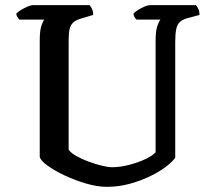

<svg xmlns="http://www.w3.org/2000/svg" viewBox="-20 -724 827 744"><path d="M394 0Q357 0 313 -13Q269 -26 229 -45Q189 -64 162.5 -83.5Q136 -103 134 -117V-568Q134 -605 140.5 -624.5Q147 -644 152 -648H55Q52 -653 48 -657.5Q44 -662 43 -671Q49 -678 61.5 -685.5Q74 -693 87 -698.5Q100 -704 106 -704H327Q332 -699 336.5 -689.5Q341 -680 341 -666L297 -653Q275 -647 264 -637Q253 -627 249.5 -610.5Q246 -594 246 -567V-144Q255 -131 276.5 -119Q298 -107 324 -97.5Q350 -88 374.5 -82Q399 -76 414 -76Q445 -76 480 -85Q515 -94 543.5 -107.5Q572 -121 583 -134V-568Q583 -606 590.5 -625.5Q598 -645 602 -648H509Q505 -652 501.5 -657.5Q498 -663 497 -671Q503 -678 515 -685.5Q527 -693 540 -698.5Q553 -704 559 -704H739Q744 -699 748.5 -689.5Q753 -680 753 -666L708 -654Q688 -649 677.5 -639.5Q667 -630 663 -611.5Q659 -593 659 -559V-113Q650 -99 625 -79.5Q600 -60 563.5 -42Q527 -24 483.5 -12Q440 0 394 0Z"/></svg>

Font: Texturina Medium
Style: Regular
Weight: 500
Designer: Guillermo Torres Carreño
Foundry: Omnibus-Type
Version: Version 1.003